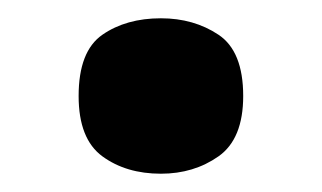

<svg xmlns="http://www.w3.org/2000/svg" viewBox="-20 -459 352 210"><path d="M156 -269Q118 -269 92 -288Q66 -307 66 -354Q66 -403 92 -421Q118 -439 156 -439Q192 -439 219 -421Q246 -403 246 -354Q246 -307 219 -288Q192 -269 156 -269Z"/></svg>

Font: Noto Serif Sinhala ExtraBold
Style: Regular
Weight: 800
Designer: Jelle Bosma - Monotype Design Team
Foundry: Monotype Imaging Inc.
Version: Version 2.007; ttfautohint (v1.8.4.7-5d5b)